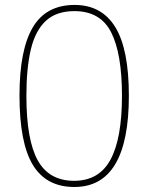

<svg xmlns="http://www.w3.org/2000/svg" viewBox="-20 -744 599 774"><path d="M279.8 9.8Q166.5 9.8 112.5 -79.1Q58.6 -168 58.6 -358.9Q58.6 -543 112.1 -633.5Q165.5 -724.1 280.8 -724.1Q389.6 -724.1 444.6 -635Q499.5 -545.9 499.5 -357.9Q499.5 9.8 279.8 9.8ZM278.8 -15.1Q379.4 -15.1 425.5 -100.6Q471.7 -186 471.7 -357.9Q471.7 -527.8 428.2 -613.5Q384.8 -699.2 279.8 -699.2Q207 -699.2 164.6 -659.7Q122.1 -620.1 104.2 -544.2Q86.4 -468.3 86.4 -357.9Q86.4 -180.2 132.1 -97.7Q177.7 -15.1 278.8 -15.1Z"/></svg>

Font: Koh Santepheap Thin
Style: Regular
Weight: 100
Designer: Danh Hong
Version: Version 2.002; ttfautohint (v1.8.3)